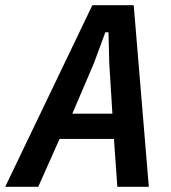

<svg xmlns="http://www.w3.org/2000/svg" viewBox="-57 -718 658 738"><path d="M394 0 381 -184H172L90 0H-37L298 -698H457L515 0ZM363 -475 360 -594H348L304 -475L221 -281H375Z"/></svg>

Font: IBM Plex Sans Condensed SemiBold
Style: Italic
Weight: 600
Width: 3
Italic angle: -11°
Designer: Mike Abbink, Paul van der Laan, Pieter van Rosmalen
Foundry: Bold Monday
Version: Version 1.3